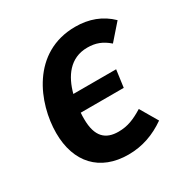

<svg xmlns="http://www.w3.org/2000/svg" viewBox="-135 -655 753 781"><g transform="rotate(-30 242.0 -264.5)"><path d="M261 -86C202 -86 165 -116 165 -201C165 -210 165 -220 166 -230H368L379 -311H178C197 -383 239 -446 321 -446C360 -446 389 -435 420 -408L484 -481C440 -524 385 -544 321 -544C116 -544 38 -346 38 -208C38 -70 116 15 250 15C316 15 373 -6 426 -43L378 -125C337 -100 305 -86 261 -86Z"/></g></svg>

Font: Fira Sans Medium
Style: Italic
Weight: 500
Italic angle: -8°
Designer: bBox Type GmbH & Carrois Corporate GbR & Edenspiekermann AG
Foundry: bBox Type GmbH & Carrois Corporate GbR & Edenspiekermann AG
Version: Version 4.301;PS 004.301;hotconv 1.0.88;makeotf.lib2.5.64775